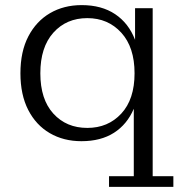

<svg xmlns="http://www.w3.org/2000/svg" viewBox="-20 -542 721 752"><path d="M299 11Q229 11 175 -20.5Q121 -52 90.5 -111.5Q60 -171 60 -255Q60 -340 91 -399.5Q122 -459 176 -490.5Q230 -522 300 -522Q378 -522 431 -486.5Q484 -451 509 -386V-510H578V148H659V190H407V148H504V-116Q478 -55 426.5 -22Q375 11 299 11ZM322 -41Q403 -41 455 -97Q507 -153 507 -255Q507 -357 455 -414Q403 -471 322 -471Q240 -471 189 -414Q138 -357 138 -255Q138 -153 189 -97Q240 -41 322 -41Z"/></svg>

Font: Montagu Slab 16pt Light
Style: Regular
Weight: 300
Designer: Florian Karsten
Foundry: Florian Karsten
Version: Version 1.000; ttfautohint (v1.8.3)